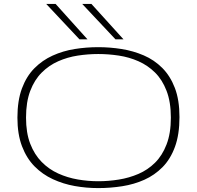

<svg xmlns="http://www.w3.org/2000/svg" viewBox="-20 -951 1006 981"><path d="M482 -25Q534 -25 587 -33.5Q640 -42 687.5 -62.5Q735 -83 772 -119.5Q809 -156 831 -213Q853 -270 853 -350Q853 -430 831 -487Q809 -544 772 -580.5Q735 -617 687.5 -638Q640 -659 587 -667Q534 -675 482 -675Q430 -675 377.5 -667Q325 -659 277.5 -638Q230 -617 193 -580Q156 -543 134.5 -486.5Q113 -430 113 -350Q113 -272 134.5 -216.5Q156 -161 193 -123.5Q230 -86 277.5 -64.5Q325 -43 377.5 -34Q430 -25 482 -25ZM482 10Q421 10 362 -0.5Q303 -11 250 -35.5Q197 -60 156.5 -101Q116 -142 92.5 -203.5Q69 -265 69 -350Q69 -437 92 -499Q115 -561 155.5 -602Q196 -643 249 -667Q302 -691 361.5 -700.5Q421 -710 482 -710Q542 -710 601.5 -700.5Q661 -691 714.5 -668Q768 -645 809 -604Q850 -563 873.5 -501.5Q897 -440 897 -353Q897 -264 874 -201Q851 -138 810.5 -97Q770 -56 717.5 -32.5Q665 -9 604.5 0.5Q544 10 482 10ZM570 -750 400 -931H447L611 -750ZM386 -750 216 -931H264L427 -750Z"/></svg>

Font: Georama Expanded ExtraLight
Style: Regular
Weight: 250
Width: 7
Designer: Jean-Baptiste Levee
Foundry: Production Type
Version: Version 1.001